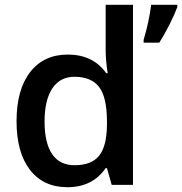

<svg xmlns="http://www.w3.org/2000/svg" viewBox="-20 -780 768 810"><path d="M264.2 9.8Q163.1 9.8 106.4 -63.5Q49.8 -136.7 49.8 -269Q49.8 -401.9 107.2 -475.8Q164.6 -549.8 266.1 -549.8Q372.6 -549.8 428.2 -471.2H434.1Q425.8 -529.3 425.8 -563V-759.8H541V0H451.2L431.2 -70.8H425.8Q370.6 9.8 264.2 9.8ZM294.9 -83Q365.7 -83 397.9 -122.8Q430.2 -162.6 431.2 -252V-268.1Q431.2 -370.1 397.9 -413.1Q364.7 -456.1 293.9 -456.1Q233.4 -456.1 200.7 -407Q168 -357.9 168 -267.1Q168 -177.2 199.7 -130.1Q231.4 -83 294.9 -83ZM585.9 -611.8Q608.9 -689 617.7 -759.8H728V-750Q716.8 -719.7 694.8 -676Q672.9 -632.3 651.9 -600.1H585.9Z"/></svg>

Font: f0_32663          
Style: Regular
Weight: 600
Foundry: Ascender Corporation
Version: Version 1.10